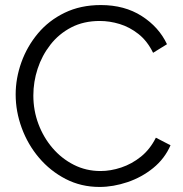

<svg xmlns="http://www.w3.org/2000/svg" viewBox="-20 -734 726 760"><path d="M42 -360Q42 -424 64.5 -487Q87 -550 130 -601.5Q173 -653 236 -683.5Q299 -714 379 -714Q473 -714 541 -670.5Q609 -627 641 -559L586 -525Q563 -572 528 -599.5Q493 -627 453.5 -639Q414 -651 375 -651Q311 -651 262 -625.5Q213 -600 179.5 -557Q146 -514 129 -462Q112 -410 112 -356Q112 -297 132 -243.5Q152 -190 188 -148Q224 -106 272.5 -81.5Q321 -57 378 -57Q418 -57 460 -71Q502 -85 538 -114Q574 -143 597 -189L655 -159Q632 -106 586.5 -69Q541 -32 484.5 -13Q428 6 374 6Q301 6 240 -25.5Q179 -57 134.5 -109.5Q90 -162 66 -227.5Q42 -293 42 -360Z"/></svg>

Font: Raleway
Style: Regular
Weight: 400
Designer: Matt McInerney, Pablo Impallari, Rodrigo Fuenzalida
Foundry: Matt McInerney, Pablo Impallari, Rodrigo Fuenzalida
Version: Version 4.101;RELEASE